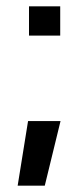

<svg xmlns="http://www.w3.org/2000/svg" viewBox="-20 -471 267 609"><path d="M122 118H36L69 -87H172ZM171 -358H72V-451H171Z"/></svg>

Font: Kanit Cyrillic
Style: Regular
Weight: 400
Designer: Katatrad Team, Sasha Pavljenko
Foundry: CadsonDemak, Pavljenko + Design
Version: Version 1.002;Fontself Maker 3.5.7